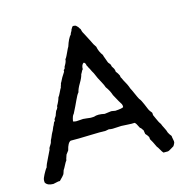

<svg xmlns="http://www.w3.org/2000/svg" viewBox="-98 -748 860 854"><g transform="rotate(-15 332.0 -321.0)"><path d="M429 -438 431 -430Q432 -428 434.5 -424.5Q437 -421 438.5 -418Q440 -415 441 -411Q442 -407 442 -403Q450 -394 455 -383Q456 -381 456 -378.5Q456 -376 456 -375Q461 -367 464 -359Q479 -334 485 -315Q490 -306 498 -287.5Q506 -269 511 -260Q519 -251 527.5 -230Q536 -209 538 -205Q540 -200 545 -193.5Q550 -187 551 -186Q552 -184 552 -178Q552 -172 554 -170Q556 -166 560 -156.5Q564 -147 568 -139.5Q572 -132 576 -127Q578 -120 585.5 -106Q593 -92 595 -83Q599 -74 608 -63Q608 -58 610 -49Q612 -40 612 -38Q613 -32 609 -25.5Q605 -19 604 -17Q602 -16 590 -8.5Q578 -1 574.5 -1Q571 -1 554 -1Q549 -6 542.5 -18Q536 -30 532 -34Q518 -64 513 -71Q511 -73 511 -78Q511 -83 510 -85Q505 -94 497 -102Q497 -105 495.5 -110.5Q494 -116 494 -120Q493 -121 491.5 -123Q490 -125 488.5 -127.5Q487 -130 486 -131L481 -135Q470 -159 464 -162Q452 -161 431.5 -162.5Q411 -164 403 -164Q396 -164 384 -163Q372 -162 363 -162Q354 -162 346 -164Q331 -161 330 -161Q305 -162 263 -160.5Q221 -159 207 -159H169Q155 -154 147 -120L135 -104Q134 -99 131 -92Q128 -85 128 -80Q123 -74 116 -60Q109 -46 105 -41Q104 -39 102 -32Q100 -25 98 -22Q96 -18 76 2Q70 1 59 4Q48 7 45 7Q18 7 9 -9Q8 -17 9 -23Q10 -29 14 -36.5Q18 -44 18 -45Q19 -47 25 -57.5Q31 -68 35 -72Q37 -83 51 -110L68 -145Q68 -150 70.5 -154.5Q73 -159 76.5 -164Q80 -169 81 -172Q82 -174 83 -179Q84 -184 86 -187Q87 -189 89 -193Q91 -197 92 -200Q95 -208 100 -217Q103 -221 106.5 -230.5Q110 -240 113 -244L119 -258Q120 -259 122 -260.5Q124 -262 124 -263Q124 -264 124 -267Q124 -270 125 -271Q126 -273 129 -277Q132 -281 133 -283Q134 -286 136.5 -293Q139 -300 141 -304L146 -310Q151 -317 150 -323Q162 -343 166 -359Q171 -365 177.5 -379Q184 -393 188 -399Q188 -402 190.5 -408Q193 -414 193 -417Q196 -421 200 -429.5Q204 -438 206 -441Q208 -445 213 -452Q218 -459 220 -463Q220 -464 220 -467Q220 -470 221 -471Q222 -472 224 -473.5Q226 -475 226 -476L228 -484Q229 -486 232.5 -492Q236 -498 238 -504Q240 -510 240 -515Q244 -519 248.5 -528.5Q253 -538 254 -540Q264 -562 267 -566Q278 -601 292 -616Q292 -620 296 -625.5Q300 -631 300 -635Q301 -636 303 -640Q305 -644 307 -646.5Q309 -649 313 -649Q317 -649 320.5 -648Q324 -647 327 -643.5Q330 -640 331.5 -639Q333 -638 336 -632L340 -627Q341 -621 343 -615.5Q345 -610 349 -603.5Q353 -597 354 -594Q357 -588 362 -578.5Q367 -569 370 -563Q376 -548 387 -533Q391 -510 406 -490Q407 -484 411.5 -473Q416 -462 418 -455Q419 -451 423.5 -446.5Q428 -442 429 -438ZM433 -243V-250Q431 -256 431 -257Q425 -265 403 -306Q396 -328 381 -348Q378 -358 369 -374.5Q360 -391 357 -397L346 -422Q345 -423 340 -432.5Q335 -442 333 -447Q331 -449 328.5 -455Q326 -461 324 -463Q322 -478 314 -479Q303 -472 303 -452Q300 -450 296.5 -442.5Q293 -435 291 -433Q288 -418 274.5 -395.5Q261 -373 258 -358Q250 -349 240 -326.5Q230 -304 228 -301L213 -271Q205 -264 201 -239Q208 -236 215.5 -236Q223 -236 232.5 -237Q242 -238 247 -238Q252 -238 263 -236.5Q274 -235 279.5 -234.5Q285 -234 297 -235Q315 -242 346 -235L377 -239Q381 -239 387 -237.5Q393 -236 395 -236Q428 -238 433 -243Z"/></g></svg>

Font: FuturaRenner
Style: Regular
Weight: 400
Designer: Bastien Sozeau
Foundry: NBR — Bastien Sozeau
Version: Version 2.001;PS 002.001;hotconv 1.0.88;makeotf.lib2.5.64775